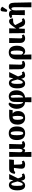

<svg xmlns="http://www.w3.org/2000/svg" viewBox="2716 -3586 1094 6567"><g transform="rotate(-90 3263.5 -302.0)"><path d="M196 10Q152 10 115.5 -17Q79 -44 58 -102.5Q37 -161 37 -257Q37 -403 89.5 -474.5Q142 -546 223 -546Q273 -546 312 -515.5Q351 -485 375 -398H378L414 -536H596L446 -234Q465 -170 480 -138.5Q495 -107 509.5 -97Q524 -87 538 -87Q545 -87 558.5 -91Q572 -95 588 -104L616 -35Q588 -13 552 -1.5Q516 10 487 10Q453 10 430 -1.5Q407 -13 392 -42Q377 -71 366 -123H363Q344 -65 304 -27.5Q264 10 196 10ZM245 -71Q274 -71 296.5 -116Q319 -161 342 -249Q318 -350 297.5 -406.5Q277 -463 248 -463Q220 -463 205 -419Q190 -375 190 -264Q190 -186 196 -144Q202 -102 214 -86.5Q226 -71 245 -71Z M922 10Q828 10 798.5 -34Q769 -78 780 -170L805 -373H745Q723 -373 703.5 -364.5Q684 -356 661 -328L600 -346Q611 -412 630 -450Q649 -488 672 -506.5Q695 -525 719.5 -530.5Q744 -536 768 -536H1095L1079 -373H914L922 -160Q924 -126 932.5 -106.5Q941 -87 972 -87Q987 -87 999.5 -91.5Q1012 -96 1027 -104L1055 -35Q1038 -22 1003.5 -6Q969 10 922 10Z M1182 225 1185 -225 1182 -536H1351L1341 -180Q1340 -134 1353 -107Q1366 -80 1403 -80Q1435 -80 1446.5 -126.5Q1458 -173 1457 -240L1454 -536H1623L1612 -137Q1611 -107 1622 -97Q1633 -87 1649 -87Q1660 -87 1673.5 -93Q1687 -99 1695 -104L1723 -35Q1697 -18 1666.5 -4Q1636 10 1591 10Q1569 10 1543.5 3Q1518 -4 1498.5 -22Q1479 -40 1474 -72H1473Q1469 -54 1459 -35Q1449 -16 1434.5 -3Q1420 10 1400 10Q1380 10 1367.5 3Q1355 -4 1345 -19H1343L1351 225Z M1988 10Q1880 10 1818.5 -59.5Q1757 -129 1757 -270Q1757 -550 1991 -550Q2098 -550 2160 -480.5Q2222 -411 2222 -270Q2222 10 1988 10ZM1990 -56Q2028 -56 2042.5 -110.5Q2057 -165 2057 -270Q2057 -376 2042 -429.5Q2027 -483 1989 -483Q1952 -483 1937.5 -429.5Q1923 -376 1923 -270Q1923 -165 1938 -110.5Q1953 -56 1990 -56Z M2512 10Q2403 10 2344 -60Q2285 -130 2285 -250Q2285 -348 2320.5 -411.5Q2356 -475 2420 -505.5Q2484 -536 2570 -536H2797L2780 -417H2665Q2703 -390 2726 -346.5Q2749 -303 2749 -226Q2749 -162 2724.5 -108.5Q2700 -55 2647.5 -22.5Q2595 10 2512 10ZM2518 -56Q2548 -56 2566 -99.5Q2584 -143 2584 -246Q2584 -310 2578 -351.5Q2572 -393 2564 -417H2544Q2501 -417 2475.5 -381Q2450 -345 2450 -250Q2450 -161 2467 -108.5Q2484 -56 2518 -56Z M3051 225 3055 9Q2973 0 2922.5 -40Q2872 -80 2849 -142Q2826 -204 2826 -278Q2826 -377 2869 -454Q2912 -531 2996 -560L3043 -519Q3010 -474 2996 -408Q2982 -342 2982 -276Q2982 -189 2998 -130Q3014 -71 3056 -57L3061 -357Q3063 -416 3081.5 -453.5Q3100 -491 3129 -512Q3158 -533 3190.5 -541.5Q3223 -550 3251 -550Q3310 -550 3357 -521Q3404 -492 3431.5 -434Q3459 -376 3459 -289Q3459 -161 3394 -83Q3329 -5 3216 9L3220 225ZM3207 -407 3214 -58Q3261 -72 3281.5 -126Q3302 -180 3302 -274Q3302 -356 3294 -401.5Q3286 -447 3273 -465Q3260 -483 3245 -483Q3228 -483 3217 -468.5Q3206 -454 3207 -407Z M3684 10Q3640 10 3603.5 -17Q3567 -44 3546 -102.5Q3525 -161 3525 -257Q3525 -403 3577.5 -474.5Q3630 -546 3711 -546Q3761 -546 3800 -515.5Q3839 -485 3863 -398H3866L3902 -536H4084L3934 -234Q3953 -170 3968 -138.5Q3983 -107 3997.5 -97Q4012 -87 4026 -87Q4033 -87 4046.5 -91Q4060 -95 4076 -104L4104 -35Q4076 -13 4040 -1.5Q4004 10 3975 10Q3941 10 3918 -1.5Q3895 -13 3880 -42Q3865 -71 3854 -123H3851Q3832 -65 3792 -27.5Q3752 10 3684 10ZM3733 -71Q3762 -71 3784.5 -116Q3807 -161 3830 -249Q3806 -350 3785.5 -406.5Q3765 -463 3736 -463Q3708 -463 3693 -419Q3678 -375 3678 -264Q3678 -186 3684 -144Q3690 -102 3702 -86.5Q3714 -71 3733 -71Z M4335 10Q4264 10 4222.5 -32Q4181 -74 4180 -153L4176 -536H4345L4335 -160Q4334 -126 4344 -106.5Q4354 -87 4385 -87Q4400 -87 4412.5 -91.5Q4425 -96 4440 -104L4468 -35Q4451 -22 4416.5 -6Q4382 10 4335 10Z M4515 225 4517 -94V-295Q4517 -335 4528.5 -379.5Q4540 -424 4566.5 -462.5Q4593 -501 4640 -525.5Q4687 -550 4757 -550Q4864 -550 4924 -479Q4984 -408 4984 -268Q4984 -175 4957.5 -112.5Q4931 -50 4888 -19Q4845 12 4793 12Q4751 12 4724 -5.5Q4697 -23 4677 -54H4676L4684 225ZM4744 -61Q4785 -61 4802 -109.5Q4819 -158 4819 -270Q4819 -383 4805 -433Q4791 -483 4750 -483Q4714 -483 4697.5 -449.5Q4681 -416 4681 -353V-114Q4691 -96 4708 -78.5Q4725 -61 4744 -61Z M5235 10Q5164 10 5122.5 -32Q5081 -74 5080 -153L5076 -536H5245L5235 -160Q5234 -126 5244 -106.5Q5254 -87 5285 -87Q5300 -87 5312.5 -91.5Q5325 -96 5340 -104L5368 -35Q5351 -22 5316.5 -6Q5282 10 5235 10Z M5415 0 5410 -536H5579L5572 -298L5604 -345Q5646 -406 5675.5 -444Q5705 -482 5727.5 -502.5Q5750 -523 5771.5 -531Q5793 -539 5818 -539Q5876 -539 5897 -501Q5918 -463 5918 -404Q5851 -404 5810.5 -399.5Q5770 -395 5743.5 -379.5Q5717 -364 5690 -331L5689 -329L5796 -125Q5806 -107 5817.5 -97Q5829 -87 5845 -87Q5859 -87 5872.5 -92Q5886 -97 5897 -104L5925 -35Q5906 -19 5870.5 -4.5Q5835 10 5794 10Q5732 10 5696.5 -14.5Q5661 -39 5636 -102L5592 -213L5569 -185L5563 0Z M6298 225 6302 -325Q6303 -389 6290.5 -424.5Q6278 -460 6251 -460Q6230 -460 6216.5 -438Q6203 -416 6197 -381Q6191 -346 6192 -306L6199 0H6030L6037 -403Q6038 -426 6031.5 -436Q6025 -446 6010 -446Q5988 -446 5960 -429L5932 -498Q5961 -518 5995 -530.5Q6029 -543 6060 -543Q6117 -543 6149.5 -523Q6182 -503 6193 -454H6196Q6219 -509 6250 -529.5Q6281 -550 6323 -550Q6390 -550 6421.5 -504Q6453 -458 6455 -357L6467 225ZM6206 -600 6141 -623 6159 -772Q6163 -804 6180.5 -817Q6198 -830 6222 -828.5Q6246 -827 6271 -813.5Q6296 -800 6315 -779V-767Z"/></g></svg>

Font: Noto Serif ExtraCondensed Black
Style: Regular
Weight: 900
Width: 2
Designer: Monotype Design Team
Foundry: Monotype Imaging Inc.
Version: Version 2.015; ttfautohint (v1.8.4.7-5d5b)